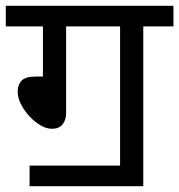

<svg xmlns="http://www.w3.org/2000/svg" viewBox="-20 -642 618 662"><path d="M82 -71H394V-551H208V-253Q208 -228 195.5 -213Q183 -198 160 -198Q134 -198 106.5 -218.5Q79 -239 60 -269Q41 -299 41 -327Q41 -350 54.5 -364Q68 -378 102 -378H128V-551H0V-622H578V-551H474V0H82Z"/></svg>

Font: Noto Sans
Style: Regular
Weight: 400
Designer: Monotype Design Team
Foundry: Monotype Imaging Inc.
Version: Version 2.007